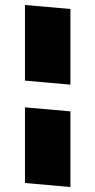

<svg xmlns="http://www.w3.org/2000/svg" viewBox="-20 -733 382 769"><path d="M80 -713V-410L262 -394V-697ZM80 -303V0L262 16V-287Z"/></svg>

Font: Catamaran Black
Style: Regular
Weight: 900
Designer: Pria Ravichandran
Version: Version 2.000